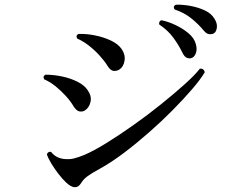

<svg xmlns="http://www.w3.org/2000/svg" viewBox="-20 -814 1040 815"><path d="M325 -38Q303 0 261 -39Q245 -54 228 -76Q211 -98 197.5 -120.5Q184 -143 179 -159Q181 -165 186 -168Q191 -171 197 -169Q206 -157 220 -149Q234 -141 253 -139Q276 -137 294 -141.5Q312 -146 337 -156Q377 -173 432 -207Q487 -241 547 -283.5Q607 -326 663 -371Q719 -416 763 -455.5Q807 -495 828 -522Q836 -524 842 -519.5Q848 -515 849 -507Q832 -478 796 -436Q760 -394 713 -346.5Q666 -299 612.5 -252Q559 -205 506 -165Q453 -125 406 -99Q369 -79 351.5 -66Q334 -53 325 -38ZM487 -519Q476 -512 462.5 -513Q449 -514 436 -535Q423 -556 402 -579Q381 -602 356.5 -621Q332 -640 308 -650Q300 -663 313 -670Q348 -671 384.5 -663.5Q421 -656 451.5 -641.5Q482 -627 497 -605Q513 -581 508.5 -555.5Q504 -530 487 -519ZM340 -345Q330 -339 317.5 -341Q305 -343 292 -363Q280 -384 259.5 -406.5Q239 -429 215.5 -448Q192 -467 168 -477Q160 -490 173 -497Q207 -497 243 -489.5Q279 -482 309 -467Q339 -452 353 -430Q370 -405 364 -380.5Q358 -356 340 -345ZM791 -567Q782 -565 772.5 -569Q763 -573 755 -589Q738 -624 715 -655Q692 -686 656 -710Q654 -716 657 -721.5Q660 -727 666 -728Q695 -722 725.5 -707.5Q756 -693 780 -673Q804 -653 811 -628Q818 -604 811 -587Q804 -570 791 -567ZM887 -672Q879 -668 868 -669Q857 -670 846 -683Q821 -713 791.5 -736.5Q762 -760 721 -774Q713 -787 726 -794Q755 -795 788 -789Q821 -783 849 -770Q877 -757 890 -735Q903 -715 900.5 -696.5Q898 -678 887 -672Z"/></svg>

Font: Zen Old Mincho Medium
Style: Regular
Weight: 500
Designer: Yoshimichi Ohira
Foundry: Positype
Version: Version 1.500